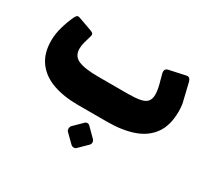

<svg xmlns="http://www.w3.org/2000/svg" viewBox="-137 -662 1189 1104"><g transform="rotate(30 458.0 -109.5)"><path d="M356 8Q261 8 189.5 -17.5Q118 -43 78 -97.5Q38 -152 38 -236Q38 -280 51 -326Q64 -372 84 -415Q89 -425 95.5 -431Q102 -437 119 -430L203 -400Q220 -394 223 -386.5Q226 -379 221 -365Q213 -339 207.5 -318Q202 -297 202 -277Q202 -228 244 -209.5Q286 -191 378 -191H569Q620 -191 652 -197Q684 -203 698 -219.5Q712 -236 712 -265Q712 -291 703 -327L686 -390Q682 -406 687 -415Q692 -424 705 -427L812 -450Q826 -453 833 -445.5Q840 -438 843 -425L868 -321Q873 -304 875 -286Q877 -268 877 -249Q877 -156 836.5 -99.5Q796 -43 722.5 -17.5Q649 8 549 8ZM474 226Q467 233 456.5 232.5Q446 232 439 225L383 170Q377 163 377 152.5Q377 142 383 134L439 79Q446 71 456 71Q466 71 473 79L528 134Q536 142 536.5 152.5Q537 163 530 171Z"/></g></svg>

Font: Rubik ExtraBold
Style: Italic
Weight: 800
Italic angle: -12°
Designer: Hubert and Fischer
Foundry: Hubert and Fischer
Version: Version 2.300;gftools[0.9.30]